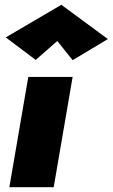

<svg xmlns="http://www.w3.org/2000/svg" viewBox="-20 -781 470 801"><path d="M219 -610 283 -530 430 -618 236 -761 4 -625 129 -531ZM98 -460 19 0H204L283 -460Z"/></svg>

Font: Jost* Black
Style: Italic
Weight: 900
Italic angle: -10°
Version: Version 3.7